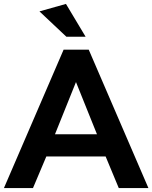

<svg xmlns="http://www.w3.org/2000/svg" viewBox="-27 -958 776 978"><path d="M511 -161 578 0H729L425 -705H297L-7 0H141L209 -161ZM360 -540 467 -274H253ZM311 -771H409L309 -938L174 -900Z"/></svg>

Font: Geom SemiBold
Style: Bold
Weight: 600
Version: Version 1.102